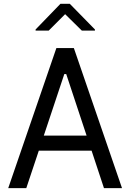

<svg xmlns="http://www.w3.org/2000/svg" viewBox="-20 -977 676 997"><path d="M116.5 0H22.7L272.7 -727.3H363.6L613.6 0H519.9L455.6 -194.6H181.5ZM313.9 -592.3 207.4 -272.7H429.7L323.9 -592.3ZM233 -818.2 318.2 -903.4 404.8 -818.2H473V-823.9L342.3 -957.4H294L164.8 -823.9V-818.2Z"/></svg>

Font: Inter UI
Style: Regular
Weight: 400
Designer: Rasmus Andersson
Foundry: rsms
Version: Version 2.2